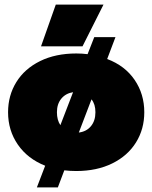

<svg xmlns="http://www.w3.org/2000/svg" viewBox="-20 -727 661 833"><path d="M222 -707H429L338 -526H158ZM176 -8Q100 -38 57.5 -99.5Q15 -161 15 -240Q15 -313 51 -371Q87 -429 154 -462Q221 -495 311 -495Q336 -495 360 -492L389 -566H481L445 -471Q522 -442 564 -380.5Q606 -319 606 -240Q606 -167 570 -109Q534 -51 467 -18Q400 15 311 15Q284 15 259 12L231 86H140ZM297 -327Q265 -322 246 -299Q227 -276 227 -240Q227 -206 242 -184ZM394 -240Q394 -275 377 -296L322 -152Q355 -156 374.5 -179.5Q394 -203 394 -240Z"/></svg>

Font: Readiness Black
Style: Regular
Weight: 900
Designer: Katatrad Team
Foundry: CadsonDemak
Version: Version 1.00;April 23, 2019;FontCreator 11.5.0.2425 64-bit; 